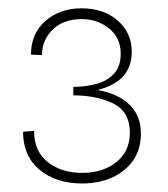

<svg xmlns="http://www.w3.org/2000/svg" viewBox="-20 -924 404 462"><path d="M177.5 -482.5Q115 -482.5 75.2 -515.5Q35.5 -548.5 35.5 -607L62 -609Q62 -560 94.8 -534Q127.5 -508 178 -508Q227.5 -508 260 -534Q292.5 -560 292.5 -604.5Q292.5 -655 252.5 -675Q212 -694.5 156.5 -694.5V-715Q187.5 -715 213.5 -722.5Q239.5 -730 255 -747.5Q270.5 -765 270.5 -794.5Q270.5 -833 242.5 -855.5Q214.5 -878 177 -878Q132.5 -878 106.8 -852.8Q81 -827.5 81 -791.5L54.5 -792.5Q54.5 -843.5 89.5 -873.8Q124.5 -904 176 -904Q229.5 -904 263.2 -874.5Q297 -845 297 -799.5Q297 -727.5 214.5 -707.5Q242.5 -703 266.2 -690.5Q290 -678 304.5 -656.2Q319 -634.5 319 -602.5Q319 -564.5 300.2 -537.8Q281.5 -511 249.5 -496.8Q217.5 -482.5 177.5 -482.5Z"/></svg>

Font: Acari Sans Neue Light
Style: Regular
Weight: 300
Designer: Alfredo Marco Pradil (font), Cristiano Sobral (main changes)
Foundry: Hanken Design Co. (font), Cristiano Sobral (main changes)
Version: Version 2.459;March 19, 2022;FontCreator 14.0.0.2808 64-bit;